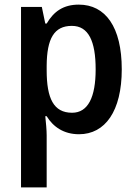

<svg xmlns="http://www.w3.org/2000/svg" viewBox="-20 -571 592 831"><path d="M321 -551C255 -551 213 -522 182 -469H176L161 -541H71V240H182V15C182 -8 179 -39 176 -68H182C210 -22 256 10 322 10C435 10 507 -90 507 -271C507 -455 436 -551 321 -551ZM291 -459C363 -459 394 -393 394 -271C394 -150 361 -83 292 -83C212 -83 182 -145 182 -267V-287C183 -404 214 -459 291 -459Z"/></svg>

Font: Noto Sans UI SemiCondensed Medium
Style: Regular
Weight: 500
Width: 4
Designer: Monotype Design Team
Foundry: Monotype Imaging Inc.
Version: Version 1.901